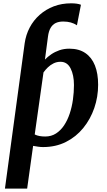

<svg xmlns="http://www.w3.org/2000/svg" viewBox="-20 -854 630 1128"><path d="M9 254 125 -600Q132 -649.5 154.5 -692.2Q177 -735 213.2 -767Q249.5 -799 296 -816.8Q342.5 -834.5 398 -834.5Q415 -834.5 430 -832.5Q445 -830.5 455.5 -826L432 -705.5Q415.5 -716.5 395.8 -722Q376 -727.5 351.5 -727.5Q325 -727.5 306.8 -718.5Q288.5 -709.5 277.2 -690Q266 -670.5 262 -640L244 -504Q260 -520.5 281.2 -535Q302.5 -549.5 329 -558.8Q355.5 -568 387.5 -568Q444 -568 481.5 -542.2Q519 -516.5 537.8 -469.2Q556.5 -422 556.5 -356Q556.5 -285 534 -219.5Q511.5 -154 469.2 -102Q427 -50 367.2 -20Q307.5 10 233 10Q219 10 204 7.8Q189 5.5 174.5 3L139.5 254ZM245.5 -52Q281.5 -52 309 -69.8Q336.5 -87.5 356.5 -117.5Q376.5 -147.5 389.5 -186.5Q402.5 -225.5 408.5 -268.8Q414.5 -312 414.5 -354.5Q414.5 -413 394.8 -452Q375 -491 335.5 -491Q313.5 -491 294.8 -481.8Q276 -472.5 261.2 -458.2Q246.5 -444 235.5 -428.5L184 -64Q197 -57.5 212.2 -54.8Q227.5 -52 245.5 -52Z"/></svg>

Font: Merriweather
Style: Bold Italic
Weight: 700
Italic angle: -7.8°
Version: Version 2.101